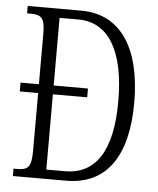

<svg xmlns="http://www.w3.org/2000/svg" viewBox="-52 -759 659 803"><g transform="rotate(5 278.0 -357.0)"><path d="M32 0H256C429 0 511 -131 511 -350C511 -580 421 -714 257 -714H32V-683H46C89 -683 107 -673 107 -607V-392H30V-355H107V-111C107 -42 91 -31 47 -31H32ZM247 -39H169V-355H313V-392H169V-676H248C378 -676 444 -556 444 -350C444 -144 378 -39 247 -39Z"/></g></svg>

Font: Noto Serif Hebrew ExtraCondensed Light
Style: Regular
Weight: 300
Width: 2
Designer: Monotype Design Team
Foundry: Monotype Imaging Inc.
Version: Version 2.004